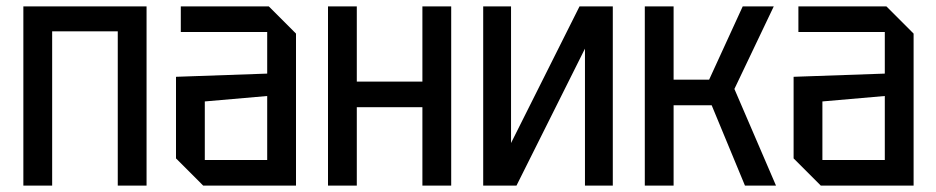

<svg xmlns="http://www.w3.org/2000/svg" viewBox="-20 -580 2925 600"><path d="M53 0V-560H438V0H348V-482H143V0Z M530 -85V-340L815 -350V-480H545V-560H820L905 -475V0H615ZM620 -263V-80H815V-280Z M1005 0V-560H1095V-325H1300V-560H1390V0H1300V-245H1095V0Z M1895 0H1808V-428L1594 0H1490V-560H1577V-133L1791 -560H1895Z M1995 0V-560H2085V-331H2196L2301 -560H2398L2275 -302L2405 0H2308L2204 -251H2085V0Z M2460 -85V-340L2745 -350V-480H2475V-560H2750L2835 -475V0H2545ZM2550 -263V-80H2745V-280Z"/></svg>

Font: Tektur SemiCondensed
Style: Regular
Weight: 400
Width: 4
Designer: Adam Jagosz
Foundry: Adam Jagosz
Version: Version 1.005;gftools[0.9.30]